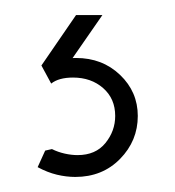

<svg xmlns="http://www.w3.org/2000/svg" viewBox="-20 -33 233 255"><path d="M80 202Q68 202 55.5 199Q43 196 30 189L40 167L49 165Q57 169 66 171Q75 173 83 173Q107 173 120 157Q133 141 133 121Q133 98 117 84Q101 70 77 70Q58 70 48 78L35 54L81 -13H116L64 62L60 46Q65 45 70 44.5Q75 44 81 44Q116 44 139.5 66.5Q163 89 163 121Q163 154 139.5 178Q116 202 80 202Z"/></svg>

Font: Fustat ExtraLight
Style: Regular
Weight: 250
Designer: Mohamed Gaber, Khaled Hosny, Laura Garcia Mut
Foundry: Kief Type Foundry, Alif Type Foundry, Hard Type Foundry
Version: Version 1.007